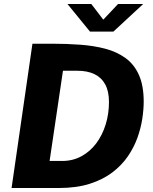

<svg xmlns="http://www.w3.org/2000/svg" viewBox="-20 -942 766 962"><path d="M38 0 142.5 -723Q149 -723 177 -723Q205 -723 240.5 -723Q314 -723 382 -718Q450 -713 507.8 -697.8Q565.5 -682.5 609 -651Q652.5 -619.5 676.2 -566.2Q700 -513 700 -432.5Q700 -394 693 -347.5Q686 -301 668.8 -252.5Q651.5 -204 620.8 -159Q590 -114 543 -78.2Q496 -42.5 429.8 -21.2Q363.5 0 274.5 0ZM228.5 -135.5H291.5Q344.5 -135.5 387.8 -159Q431 -182.5 461.8 -223.2Q492.5 -264 509.2 -317.5Q526 -371 526 -431Q526 -485 507 -519.5Q488 -554 452.8 -570.8Q417.5 -587.5 368 -587.5H295.5ZM431 -783.5 318 -922H437.5L497.5 -843.5L571.5 -922H697.5L548 -783.5Z"/></svg>

Font: Public Sans Thin ExtraBold
Style: Italic
Weight: 800
Italic angle: -8°
Version: Version 2.001